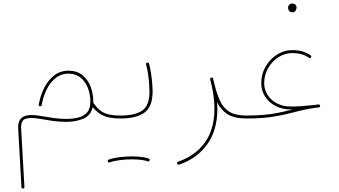

<svg xmlns="http://www.w3.org/2000/svg" viewBox="-20 -682 1911 1083"><path d="M366.7 -283.2Q413.6 -283.2 444.6 -258.3Q475.6 -233.4 491 -193.4Q506.3 -153.3 506.3 -107.9Q506.3 -104.5 506.3 -101.6Q524.4 -76.2 543.2 -60.5Q562 -44.9 589.4 -37.6Q616.7 -30.3 659.7 -30.3H660.2Q668.5 -30.3 668.5 -22Q668.5 -13.7 660.2 -13.7H659.7Q598.1 -13.7 563.7 -29.3Q529.3 -44.9 502.9 -77.6Q491.7 -29.3 449 -12Q406.2 5.4 353.5 5.4Q316.9 5.4 278.1 0Q239.3 -5.4 204.6 -11.7Q151.9 -21 124.3 -12Q96.7 -2.9 99.1 42L117.7 372.6Q118.7 381.3 109.4 381.3Q101.1 381.3 101.1 373.5L82.5 43Q80.6 -10.7 114.5 -25.1Q148.4 -39.6 207.5 -28.3Q242.2 -22 280.3 -16.6Q318.4 -11.2 353.5 -11.2Q391.1 -11.2 422.1 -19Q453.1 -26.9 471.4 -47.9Q489.7 -68.8 489.7 -107.9Q489.7 -149.4 475.8 -185.5Q461.9 -221.7 434.6 -244.1Q407.2 -266.6 366.7 -266.6Q323.7 -266.6 292.2 -240.7Q260.7 -214.8 241.7 -174.3Q222.7 -133.8 215.3 -89.4Q214.4 -82.5 207 -82.5Q196.8 -82.5 198.7 -92.3Q206.5 -140.1 228 -183.8Q249.5 -227.5 284.2 -255.4Q318.8 -283.2 366.7 -283.2Z M651.9 -22Q651.9 -30.3 660.2 -30.3Q743.2 -30.3 783.2 -59.1Q823.2 -87.9 823.2 -165.5Q823.2 -181.6 821.3 -208.3Q819.3 -234.9 815.2 -264.2Q811 -293.5 804.2 -317.9Q801.8 -325.7 810.1 -328.6Q817.9 -331.1 820.8 -322.8Q827.6 -297.9 832 -267.8Q836.4 -237.8 838.6 -210.4Q840.8 -183.1 840.8 -165.5Q840.8 -81.5 795.7 -47.6Q750.5 -13.7 660.2 -13.7Q651.9 -13.7 651.9 -22ZM588.4 229Q585.4 220.2 593.3 218.3Q618.7 209 654.3 204.6Q689.9 200.2 724.6 200.2Q752.4 200.2 777.3 203.1Q802.2 206.1 818.8 212.4Q827.1 215.3 823.7 223.1Q822.8 225.6 819.6 227.8Q816.4 230 813 228Q799.3 222.7 775.6 219.7Q752 216.8 724.6 216.8Q690.4 216.8 656.2 221.2Q622.1 225.6 599.1 233.9Q591.8 236.8 588.4 229Z M990.2 246.6Q982.4 249 979.5 241.2Q976.1 232.9 984.4 230Q1079.1 198.2 1134.3 123.5Q1189.5 48.8 1189.5 -68.4Q1189.5 -128.4 1174.3 -198.2Q1171.9 -207 1169.9 -216.1Q1168 -225.1 1165.5 -234.4Q1164.1 -239.7 1168.5 -242.7Q1169.9 -244.1 1171.9 -244.6Q1173.8 -245.1 1175.8 -244.6Q1176.3 -244.6 1176.8 -244.1Q1177.2 -244.1 1177.2 -243.7Q1178.2 -243.7 1179.2 -242.7Q1179.2 -242.7 1179.7 -242.7Q1180.2 -242.2 1180.7 -241.2Q1181.2 -240.7 1181.2 -240.2Q1182.1 -239.7 1182.1 -238.8Q1182.1 -238.8 1182.1 -238.3Q1186.5 -222.2 1189.9 -206.5Q1203.1 -152.8 1220.9 -113.3Q1238.8 -73.7 1273.2 -52Q1307.6 -30.3 1371.1 -30.3H1371.6Q1379.9 -30.3 1379.9 -22Q1379.9 -13.7 1371.6 -13.7H1371.1Q1300.3 -13.7 1262.7 -38.3Q1225.1 -63 1204.6 -105.5Q1206.1 -86.9 1206.1 -68.4Q1206.1 53.2 1147.9 133.3Q1089.8 213.4 990.2 246.6Z M1362.8 -22Q1362.8 -30.3 1371.6 -30.3Q1419.9 -30.3 1460.2 -33.4Q1500.5 -36.6 1541.3 -44.2Q1582 -51.8 1630.4 -64.5Q1625.5 -64.5 1620.6 -64.5Q1573.2 -64.5 1535.4 -83.7Q1497.6 -103 1475.6 -136.7Q1453.6 -170.4 1453.6 -213.4Q1453.6 -263.7 1477.8 -305.9Q1502 -348.1 1542 -373.8Q1582 -399.4 1630.4 -399.4Q1689 -399.4 1731.9 -370.1Q1738.8 -365.2 1733.9 -358.4Q1729 -351.6 1722.2 -356.4Q1683.6 -382.8 1630.4 -382.8Q1587.4 -382.8 1551 -359.6Q1514.6 -336.4 1492.4 -297.9Q1470.2 -259.3 1470.2 -213.4Q1470.2 -175.8 1489.7 -145.8Q1509.3 -115.7 1543.2 -98.4Q1577.1 -81.1 1620.6 -81.1Q1650.9 -81.1 1684.1 -83.5Q1717.3 -85.9 1756.8 -90.3Q1766.1 -91.8 1776.4 -92.8Q1784.7 -93.3 1785.6 -85Q1786.6 -76.7 1778.3 -76.2Q1773.9 -75.7 1769.5 -75.2Q1737.3 -71.3 1705.8 -64.9Q1674.3 -58.6 1634.3 -47.9Q1585.4 -35.2 1543.9 -27.6Q1502.4 -20 1461.4 -16.8Q1420.4 -13.7 1371.6 -13.7Q1362.8 -13.7 1362.8 -22ZM1605 -640.6Q1605 -648.4 1611.1 -655.3Q1617.2 -662.1 1629.4 -662.1Q1642.6 -662.1 1648.9 -652.3Q1652.8 -646.5 1652.8 -639.6Q1652.8 -630.9 1647.5 -621.8Q1642.1 -612.8 1627.9 -612.8Q1618.7 -612.8 1613.5 -617.7Q1608.4 -622.6 1606.4 -628.9Q1605 -634.3 1605 -640.6Z"/></svg>

Font: Mikhak-DS2-FD Thin
Style: Regular
Weight: 100
Designer: Amin Abedi
Version: Version 3.2